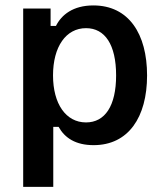

<svg xmlns="http://www.w3.org/2000/svg" viewBox="-20 -532 602 718"><path d="M179.2 166.7V-57.5H199.2C222.5 -15.8 263.3 10.8 330 10.8C460 10.8 530 -93.3 530 -250C530 -405 461.7 -511.7 329.2 -511.7C253.3 -511.7 210 -476.7 189.2 -435H169.2V-500H66.7V166.7ZM301.7 -74.2C226.7 -74.2 178.3 -143.3 178.3 -250C178.3 -357.5 226.7 -426.7 301.7 -426.7C372.5 -426.7 414.2 -365 414.2 -250C414.2 -135.8 372.5 -74.2 301.7 -74.2Z"/></svg>

Font: Familjen Grotesk Medium
Style: Regular
Weight: 500
Designer: Anders Wikstroem, Jonas Baeckman, Matilda Gysing, Kristian Moeller
Foundry: Familjen STHLM AB
Version: Version 2.000